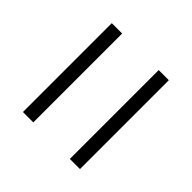

<svg xmlns="http://www.w3.org/2000/svg" viewBox="-42 -645 576 576"><g transform="rotate(-45 246.0 -357.0)"><path d="M57 -478H434V-434H57ZM57 -279H434V-236H57Z"/></g></svg>

Font: Noto Serif NarrowLight
Style: Regular
Weight: 300
Width: 4
Designer: Monotype Design Team
Foundry: Monotype Imaging Inc.
Version: Version 1.001